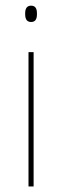

<svg xmlns="http://www.w3.org/2000/svg" viewBox="-20 -674 224 694"><path d="M83 0V-485.5H101.5V0ZM92.5 -594.5Q82 -594.5 76.5 -601.2Q71 -608 71 -622V-626.5Q71 -640 76.5 -646.8Q82 -653.5 92.5 -653.5Q103 -653.5 108.2 -646.8Q113.5 -640 113.5 -626.5V-622Q113.5 -608 108.2 -601.2Q103 -594.5 92.5 -594.5Z"/></svg>

Font: Anek Telugu Thin
Style: Regular
Weight: 250
Version: Version 1.003